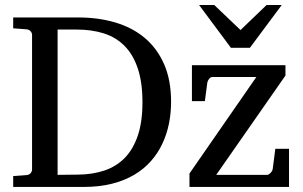

<svg xmlns="http://www.w3.org/2000/svg" viewBox="-20 -740 1198 760"><path d="M543.9 -335Q543.9 -413.6 525.6 -468.5Q507.3 -523.4 473.4 -557.9Q439.5 -592.3 391.4 -607.7Q343.3 -623 284.2 -623H208V-47.9L289.1 -48.8Q346.7 -49.3 393.8 -65.2Q440.9 -81.1 474.1 -115.2Q507.3 -149.4 525.6 -203.6Q543.9 -257.8 543.9 -335ZM657.2 -336.9Q657.2 -293 648.9 -251.2Q640.6 -209.5 623 -171.9Q605.5 -134.3 577.9 -102.8Q550.3 -71.3 511.7 -48.3Q473.1 -25.4 423.1 -12.7Q373 0 310.1 0H32.2V-43L85 -46.9Q95.7 -47.9 101.3 -54.7Q106.9 -61.5 106.9 -68.8V-602.1Q106.9 -609.4 101.3 -616.2Q95.7 -623 85 -624L32.2 -627.9V-670.9H290Q368.7 -670.9 436 -651.1Q503.4 -631.3 552.5 -590.3Q601.6 -549.3 629.4 -486.3Q657.2 -423.3 657.2 -336.9ZM730 0V-53.2L994.6 -435.1H820.8Q813.5 -435.1 807.9 -428Q802.2 -420.9 800.8 -414.1L791 -339.8H739.7V-481.9H1109.9V-440.9L835.9 -47.9H1037.6Q1041 -47.9 1044.7 -50.3Q1048.3 -52.7 1051.5 -56.2Q1054.7 -59.6 1056.9 -63.7Q1059.1 -67.9 1059.6 -71.8L1069.8 -150.9H1124V0ZM969.2 -550.8H894L768.1 -720.2H828.1L932.1 -621.1L1035.2 -720.2H1095.2Z"/></svg>

Font: Charis SIL Eur
Style: Regular
Weight: 400
Foundry: SIL International
Version: Version 5.000